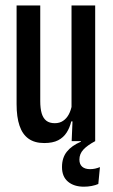

<svg xmlns="http://www.w3.org/2000/svg" viewBox="-20 -519 414 706"><path d="M128 -499V-147Q128 -120.5 133.2 -102.5Q138.5 -84.5 150.2 -75.2Q162 -66 181.5 -66Q199.5 -66 212.2 -74.8Q225 -83.5 233 -98.5Q241 -113.5 244.5 -133L263 -72.5H242Q236.5 -49.5 225 -31.5Q213.5 -13.5 193.8 -3.2Q174 7 142.5 7Q107.5 7 85 -9Q62.5 -25 51.8 -56.8Q41 -88.5 41 -136V-499ZM330 -499V0H243.5L247 -82.5L243 -86V-499ZM288.5 167.5Q252 167.5 230 149Q208 130.5 208 95.5V95Q208 61 225.8 38.8Q243.5 16.5 277.5 2V-3L330 -3.5V0Q301 15.5 286.5 31.2Q272 47 272 67.5V68Q272 85 282.2 94Q292.5 103 311 103Q321 103 329.8 101Q338.5 99 347.5 95.5L341.5 157.5Q331.5 162 317.2 164.8Q303 167.5 288.5 167.5Z"/></svg>

Font: Anek Latin Condensed Medium
Style: Regular
Weight: 500
Width: 3
Designer: Yesha Goshar
Foundry: Ek Type
Version: Version 1.003